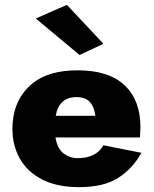

<svg xmlns="http://www.w3.org/2000/svg" viewBox="-20 -759 631 789"><path d="M127 -683 255 -739 405 -579 307 -533ZM561 -131Q526 -67 466.5 -28.5Q407 10 305 10Q215 10 154 -21Q93 -52 62 -106.5Q31 -161 31 -230Q31 -243 32 -255Q33 -267 35 -279Q49 -364 114.5 -417Q180 -470 299 -470Q427 -470 492 -408.5Q557 -347 557 -238Q557 -232 556.5 -220Q556 -208 555 -194H208Q216 -147 242 -128Q268 -109 299 -109Q375 -109 405 -162ZM295 -360Q222 -360 209 -283H372Q367 -321 348.5 -340.5Q330 -360 295 -360Z"/></svg>

Font: Jost* Heavy
Style: Regular
Weight: 800
Version: Version 3.7